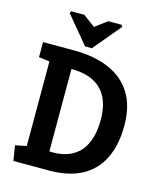

<svg xmlns="http://www.w3.org/2000/svg" viewBox="-130 -992 897 1083"><g transform="rotate(15 318.5 -450.0)"><path d="M149 -900H226L296 -848L366 -900H444L450 -889L316 -729H276L144 -888ZM53 0 39 -88 104 -101V-595L41 -603V-691H219Q341 -691 427.5 -653.5Q514 -616 560 -541.5Q606 -467 606 -354Q606 -242 567.5 -162.5Q529 -83 452.5 -41.5Q376 0 262 0ZM254 -104Q307 -104 347 -120Q387 -136 414 -167Q441 -198 455 -244.5Q469 -291 469 -351Q469 -429 442.5 -481Q416 -533 365 -559Q314 -585 240 -586H235V-105Z"/></g></svg>

Font: Kreon Light
Style: Regular
Weight: 300
Designer: Julia Petretta
Foundry: Julia Petretta and Eli Heuer
Version: Version 2.002